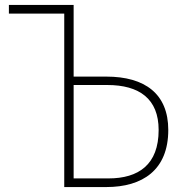

<svg xmlns="http://www.w3.org/2000/svg" viewBox="-20 -757 748 777"><path d="M410 -447H278V-737H16V-702H240V0H410C557 0 661 -69 661 -231C661 -377 567 -447 410 -447ZM419 -35H278V-413H414C544 -413 622 -357 622 -231C622 -91 541 -35 419 -35Z"/></svg>

Font: Glow Sans SC Normal ExtraLight
Style: Regular
Weight: 200
Designer: Ryoko NISHIZUKA (kana, bopomofo & ideographs); Paul D. Hunt (Latin, Greek & Cyrillic); Sandoll Communications, Soo-young
Version: Version 0.93